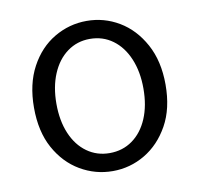

<svg xmlns="http://www.w3.org/2000/svg" viewBox="-63 -563 667 641"><g transform="rotate(-10 270.0 -242.5)"><path d="M270 12Q211 12 160 -18Q109 -48 78 -104.5Q47 -161 47 -242Q47 -322 78 -379.5Q109 -437 160 -467Q211 -497 270 -497Q329 -497 379.5 -467Q430 -437 461.5 -379.5Q493 -322 493 -242Q493 -161 461.5 -104.5Q430 -48 379.5 -18Q329 12 270 12ZM270 -49Q314 -49 347.5 -73Q381 -97 399.5 -140.5Q418 -184 418 -242Q418 -299 399.5 -343Q381 -387 347.5 -411.5Q314 -436 270 -436Q227 -436 193.5 -411.5Q160 -387 141.5 -343Q123 -299 123 -242Q123 -184 141.5 -140.5Q160 -97 193.5 -73Q227 -49 270 -49Z"/></g></svg>

Font: Assistant ExtraLight
Style: Regular
Weight: 400
Version: Version 3.000